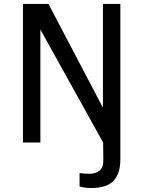

<svg xmlns="http://www.w3.org/2000/svg" viewBox="-20 -720 724 970"><path d="M438 230Q426 230 410.5 228Q395 226 382 222V154Q394 156 406.5 157Q419 158 429 158Q464 158 483.5 141.5Q503 125 502 85L501 0L184 -571V0H96V-700H225L500 -176V-700H588V86Q588 156 554 193Q520 230 438 230Z"/></svg>

Font: Inclusive Sans
Style: Regular
Weight: 400
Designer: Olivia King
Foundry: Olivia King
Version: Version 2.004